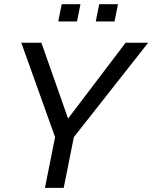

<svg xmlns="http://www.w3.org/2000/svg" viewBox="-20 -904 733 924"><path d="M82.5 -698.2H179.2L307.6 -333.5L584.5 -698.2H692.9L335.4 -244.1L286.6 0H196.3L245.1 -244.1ZM547.9 -883.8 531.2 -800.8H440.9L457.5 -883.8ZM367.2 -883.8 350.6 -800.8H260.3L276.9 -883.8Z"/></svg>

Font: Sansation
Style: Italic
Weight: 400
Designer: Bernd Montag
Version: Version 1.301